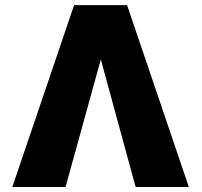

<svg xmlns="http://www.w3.org/2000/svg" viewBox="-20 -748 807 768"><path d="M522.5 0 383.3 -510.3 242.2 0H29.3L276.4 -727.5H488.3L735.4 0Z"/></svg>

Font: Inter Tight Black
Style: Regular
Weight: 900
Designer: Rasmus Andersson
Foundry: rsms
Version: Version 3.004; ttfautohint (v1.8.4.7-5d5b)